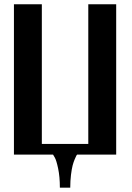

<svg xmlns="http://www.w3.org/2000/svg" viewBox="-20 -720 613 894"><path d="M44.9 0V-700.2H174.8V-49.8H391.1V-700.2H521V0H338.9Q337.4 1.5 335.4 4.9Q333.5 8.3 327.9 21.5Q322.3 34.7 318.1 50.5Q314 66.4 310.5 94.2Q307.1 122.1 307.1 153.8H258.8Q258.8 103 250.7 64.7Q242.7 26.4 234.9 13.2L227.1 0Z"/></svg>

Font: Pfennig
Style: Bold
Weight: 700
Version: Version 20120410 ; ttfautohint (v0.8)